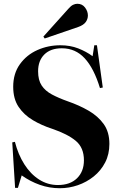

<svg xmlns="http://www.w3.org/2000/svg" viewBox="-20 -984 637 1018"><path d="M297 14Q242 14 191 -4Q140 -22 95 -54L75 12H60L45 -229L59 -232Q76 -165 109 -113Q142 -61 187.5 -32Q233 -3 287 -3Q352 -3 388.5 -39Q425 -75 425 -134Q425 -201 382 -237Q339 -273 257 -301Q201 -319 154 -347Q107 -375 78.5 -417.5Q50 -460 50 -524Q50 -594 85.5 -643.5Q121 -693 178 -718.5Q235 -744 300 -744Q352 -744 394.5 -727.5Q437 -711 471 -686L480 -744H494L525 -520L510 -517Q478 -622 429 -675Q380 -728 308 -728Q248 -728 215 -695Q182 -662 182 -606Q182 -559 201 -530.5Q220 -502 255.5 -483Q291 -464 339 -447Q400 -426 450 -397Q500 -368 530 -326Q560 -284 560 -221Q560 -166 537.5 -122.5Q515 -79 477 -48.5Q439 -18 392.5 -2Q346 14 297 14ZM217 -780 210 -790 343 -938Q356 -953 367.5 -958.5Q379 -964 390 -964Q416 -964 431 -944Q446 -924 446 -902Q446 -883 434.5 -867Q423 -851 395 -841Z"/></svg>

Font: Literata 72pt
Style: Bold
Weight: 700
Designer: Latin by Veronika Burian and Jose Scaglione. Greek by Irene Vlachou. Cyrillic by Vera Evstafieva.
Foundry: TypeTogether
Version: Version 3.002